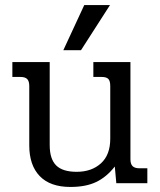

<svg xmlns="http://www.w3.org/2000/svg" viewBox="-20 -726 633 761"><path d="M314 -706H416L301 -527H231ZM96 -150V-385Q96 -404 88 -412.5Q80 -421 61 -421H29V-480H177V-151Q177 -96 202.5 -70.5Q228 -45 284 -45Q343 -45 380 -78.5Q417 -112 417 -176V-385Q417 -405 409.5 -413Q402 -421 383 -421H350V-480H497V-95Q497 -76 505.5 -67.5Q514 -59 533 -59H564V0H441L435 -66Q402 -24 361 -4.5Q320 15 259 15Q179 15 137.5 -28Q96 -71 96 -150Z"/></svg>

Font: Pridi Light
Style: Regular
Weight: 300
Version: Version 1.002